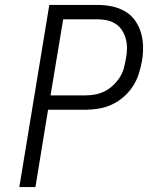

<svg xmlns="http://www.w3.org/2000/svg" viewBox="-20 -755 640 775"><path d="M123 0H58L179 -735H375Q405 -735 433 -729Q461 -723 485 -709Q509 -695 525 -672.5Q541 -650 549 -623Q557 -596 557.5 -566.5Q558 -537 553 -508Q548 -481 539.5 -455Q531 -429 515.5 -405.5Q500 -382 478 -363Q456 -344 430.5 -332.5Q405 -321 378 -316.5Q351 -312 324 -312H174ZM184 -370H325Q344 -370 363.5 -373.5Q383 -377 401.5 -386Q420 -395 435.5 -409.5Q451 -424 462.5 -441.5Q474 -459 479.5 -478.5Q485 -498 488 -517Q492 -537 492.5 -557Q493 -577 488.5 -595.5Q484 -614 474 -630.5Q464 -647 448.5 -657.5Q433 -668 414.5 -672.5Q396 -677 376 -677H235Z"/></svg>

Font: Iosevka Aile Light Oblique
Style: Regular
Weight: 300
Italic angle: -9°
Designer: Belleve Invis
Foundry: Belleve Invis
Version: Version 31.1.0; ttfautohint (v1.8.4)